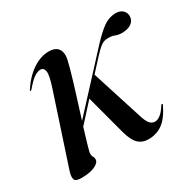

<svg xmlns="http://www.w3.org/2000/svg" viewBox="-108 -560 699 687"><g transform="rotate(-30 242.0 -216.5)"><path d="M215 -399.5Q215 -388 204.5 -350.2Q194 -312.5 178.5 -263.2Q163 -214 148.5 -167.5L339 -374Q370 -407 392.5 -423.5Q415 -440 442 -441.5Q462 -442 472.8 -432.2Q483.5 -422.5 484 -408.5Q484.5 -391.5 471.5 -380.5Q458.5 -369.5 433 -368.5Q416.5 -368 403.8 -373.2Q391 -378.5 374 -377.5Q360.5 -377.5 348 -368.8Q335.5 -360 313.5 -336L270 -288.5L336 -81.5Q343.5 -56 352.5 -45.2Q361.5 -34.5 374 -34.5Q384.5 -34.5 396.5 -43.5Q408.5 -52.5 422.5 -74.5Q424.5 -78.5 427.5 -76.5Q429.5 -75 427.5 -71.5Q406 -27.5 380.8 -9.5Q355.5 8.5 322.5 8.5Q297.5 8.5 281.2 -6.8Q265 -22 254.5 -60.5L211 -223.5L142 -147.5Q130.5 -110.5 122.8 -83.8Q115 -57 115 -50.5Q115 -42 118.5 -37Q122 -32 122 -24.5Q122 -11 101.2 -1.2Q80.5 8.5 45.5 8.5Q21.5 8.5 17.5 -2Q13.5 -12.5 20.5 -35L114.5 -320.5Q130.5 -368.5 127.5 -384.8Q124.5 -401 110 -401Q99.5 -401 85.2 -391.8Q71 -382.5 48.5 -356Q44.5 -351.5 42 -352.5Q39.5 -353 43 -358Q69.5 -398.5 102.8 -420.5Q136 -442.5 169 -442.5Q215 -442.5 215 -399.5Z"/></g></svg>

Font: Fraunces 144pt S000
Style: Italic
Weight: 400
Italic angle: -16°
Version: Version 1.000; ttfautohint (v1.8.3)